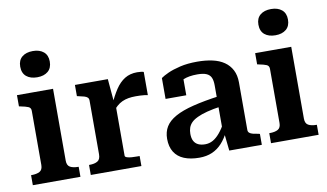

<svg xmlns="http://www.w3.org/2000/svg" viewBox="-78 -950 1930 1132"><g transform="rotate(-10 886.5 -384.0)"><path d="M173 -622Q132 -622 108 -642Q84 -662 84 -701Q84 -739 108 -759Q132 -779 173 -779Q213 -779 237 -759Q261 -739 261 -701Q261 -662 237 -642Q213 -622 173 -622ZM252 -539V-109Q252 -80 270 -70Q288 -60 319 -60H321V0H36V-60H39Q70 -60 88 -70Q106 -80 106 -109V-433Q106 -451 91 -457.5Q76 -464 45 -470L36 -472V-539Z M796 -544V-405Q789 -407 776.5 -408.5Q764 -410 750.5 -410.5Q737 -411 724 -411Q700 -411 680 -407.5Q660 -404 642.5 -396Q625 -388 610 -374.5Q595 -361 580 -342L578 -382Q602 -436 626.5 -473Q651 -510 682.5 -529.5Q714 -549 757 -549Q770 -549 781 -547.5Q792 -546 796 -544ZM383 0V-60H386Q416 -60 434 -70.5Q452 -81 452 -112V-433Q452 -445 445.5 -451.5Q439 -458 425.5 -462Q412 -466 392 -470L383 -472V-539H580L593 -390L599 -394V-77Q599 -70 611 -66Q623 -62 639.5 -61Q656 -60 671 -60H686V0Z M1210 -327V-265Q1160 -258 1124 -248.5Q1088 -239 1064 -227.5Q1040 -216 1027 -202.5Q1014 -189 1008.5 -172.5Q1003 -156 1003 -137Q1003 -110 1012 -93.5Q1021 -77 1038 -69Q1055 -61 1079 -61Q1104 -61 1125.5 -73Q1147 -85 1167.5 -109.5Q1188 -134 1209 -172L1214 -117Q1194 -75 1168 -46.5Q1142 -18 1108.5 -3.5Q1075 11 1032 11Q979 11 941 -4.5Q903 -20 883 -52Q863 -84 863 -131Q863 -173 882 -204Q901 -235 942.5 -258Q984 -281 1050 -297.5Q1116 -314 1210 -327ZM1212 0 1200 -112 1194 -113V-394Q1194 -423 1186 -440.5Q1178 -458 1158.5 -466.5Q1139 -475 1104 -475Q1053 -475 1020 -461Q987 -447 973 -431Q968 -437 969 -445.5Q970 -454 976 -461.5Q982 -469 993 -474.5Q1004 -480 1019 -481V-365H895V-490Q910 -501 939.5 -514.5Q969 -528 1013.5 -538.5Q1058 -549 1116 -549Q1166 -549 1207 -540Q1248 -531 1277 -511Q1306 -491 1322 -460Q1338 -429 1338 -386V-101Q1338 -90 1345.5 -83.5Q1353 -77 1367 -73.5Q1381 -70 1401 -67L1407 -65V0Z M1599 -622Q1558 -622 1534 -642Q1510 -662 1510 -701Q1510 -739 1534 -759Q1558 -779 1599 -779Q1639 -779 1663 -759Q1687 -739 1687 -701Q1687 -662 1663 -642Q1639 -622 1599 -622ZM1678 -539V-109Q1678 -80 1696 -70Q1714 -60 1745 -60H1747V0H1462V-60H1465Q1496 -60 1514 -70Q1532 -80 1532 -109V-433Q1532 -451 1517 -457.5Q1502 -464 1471 -470L1462 -472V-539Z"/></g></svg>

Font: Roboto Serif SemiBold
Style: Regular
Weight: 600
Designer: Greg Gazdowicz
Foundry: Commercial Type
Version: Version 1.008